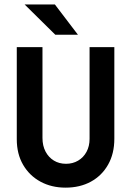

<svg xmlns="http://www.w3.org/2000/svg" viewBox="-20 -839 596 872"><path d="M277.8 13.2Q213.9 13.2 163.9 -13.9Q113.9 -41 85.1 -90.3Q56.2 -139.6 56.2 -206.9V-625H172.9V-212.5Q172.9 -177.1 186.8 -150.7Q200.7 -124.3 224.7 -109.7Q248.6 -95.1 279.9 -95.1Q310.4 -95.1 334.7 -109.4Q359 -123.6 372.9 -149.3Q386.8 -175 386.8 -208.3V-625H499.3V-209Q499.3 -141 470.8 -91Q442.4 -41 392.7 -13.9Q343.1 13.2 277.8 13.2ZM231.2 -681.2 91.7 -818.8H229.2L334 -681.2Z"/></svg>

Font: Afacad Flux SemiBold
Style: Regular
Weight: 600
Designer: Kristian Moeller
Foundry: Dicotype
Version: Version 1.100